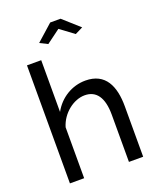

<svg xmlns="http://www.w3.org/2000/svg" viewBox="-165 -1017 920 1116"><g transform="rotate(-20 295.0 -459.0)"><path d="M182 -828 230 -804 315 -867 400 -804 448 -828 347 -918H283ZM524 0V-312C524 -436 483 -531 359 -531C276 -531 200 -485 159 -410V-730H71V0H159V-315C182 -394 257 -452 326 -452C397 -452 436 -399 436 -292V0Z"/></g></svg>

Font: FIGSv2-sans-serif Medium
Style: Regular
Weight: 500
Designer: Matt McInerney, Pablo Impallari, Rodrigo Fuenzalida,Mirko Velimirovic
Foundry: Matt McInerney, Pablo Impallari, Rodrigo Fuenzalida
Version: Version 4.021;hotconv 1.0.109;makeotfexe 2.5.65596